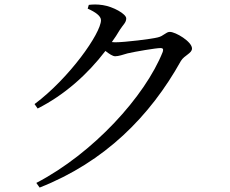

<svg xmlns="http://www.w3.org/2000/svg" viewBox="-20 -797 1040 867"><path d="M144 29 159 50C453 -66 657 -271 797 -522C813 -548 847 -556 847 -578C847 -609 773 -653 747 -653C729 -653 719 -634 692 -628C665 -621 544 -606 500 -606L485 -607C498 -625 510 -643 521 -662C537 -687 550 -695 550 -714C550 -734 491 -767 444 -774C418 -778 399 -777 381 -775L376 -758C410 -743 436 -725 436 -706C436 -647 293 -444 136 -327L150 -307C271 -368 375 -461 456 -567C474 -553 489 -543 500 -543C516 -543 535 -550 556 -556C590 -564 684 -580 705 -580C715 -580 719 -576 715 -563C635 -362 401 -105 144 29Z"/></svg>

Font: Noto Serif HK Medium
Style: Regular
Weight: 500
Designer: Ryoko NISHIZUKA 西塚涼子 (kana & ideographs); Frank Grießhammer (Latin, Greek & Cyrillic); Wenlong ZHANG 张文龙 (bopomofo); San
Foundry: Adobe
Version: Version 2.001;hotconv 1.1.0;makeotfexe 2.6.0